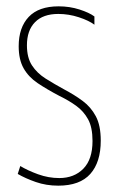

<svg xmlns="http://www.w3.org/2000/svg" viewBox="-20 -576 372 606"><path d="M164 10Q126 10 93 -1.5Q60 -13 36 -27L44 -52Q67 -38 100 -26Q133 -14 167 -14Q214 -14 243 -43.5Q272 -73 272 -131Q272 -174 258 -199.5Q244 -225 220.5 -242Q197 -259 168 -273Q128 -294 99 -313.5Q70 -333 54.5 -360.5Q39 -388 39 -430Q39 -489 70.5 -522.5Q102 -556 165 -556Q200 -556 231 -546Q262 -536 278 -524V-498Q261 -511 229 -521.5Q197 -532 164 -532Q116 -532 90.5 -506Q65 -480 65 -433Q65 -394 81 -369.5Q97 -345 124 -328Q151 -311 184 -293Q216 -276 241.5 -257Q267 -238 282.5 -209Q298 -180 298 -132Q298 -64 265 -27Q232 10 164 10Z"/></svg>

Font: Noto Sans Thai ExtCond Thin
Style: Regular
Weight: 100
Width: 2
Designer: Monotype Design Team
Foundry: Monotype Imaging Inc.
Version: Version 2.002; ttfautohint (v1.8.4.7-5d5b)